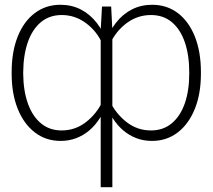

<svg xmlns="http://www.w3.org/2000/svg" viewBox="-20 -573 881 796"><path d="M397.5 203.1V-448.2L402.8 -545.9H440.9L445.8 -447.8V203.1ZM28.3 -268.1V-272.9Q28.3 -358.9 53.5 -421.6Q78.6 -484.4 124.3 -518.8Q169.9 -553.2 230.5 -553.2Q276.9 -553.2 314.7 -533.9Q352.5 -514.6 380.9 -478.5Q409.2 -442.4 425.8 -391.6V-150.9Q413.1 -113.3 394 -83.3Q375 -53.2 350.1 -32.2Q325.2 -11.2 295.4 0Q265.6 11.2 231.4 11.2Q170.4 11.2 124.8 -23.7Q79.1 -58.6 53.7 -121.3Q28.3 -184.1 28.3 -268.1ZM76.2 -272.9V-268.1Q76.7 -197.3 95.5 -144.3Q114.3 -91.3 149.7 -61.8Q185.1 -32.2 235.4 -32.2Q291.5 -32.2 335.7 -66.2Q379.9 -100.1 405.3 -152.8V-390.1Q382.3 -442.9 336.9 -476.8Q291.5 -510.7 235.8 -510.7Q185.1 -510.7 149.4 -481Q113.8 -451.2 95.2 -397.7Q76.7 -344.2 76.2 -272.9ZM813 -272.9V-268.1Q813 -184.1 787.6 -121.3Q762.2 -58.6 716.6 -23.7Q670.9 11.2 609.9 11.2Q575.7 11.2 545.9 0Q516.1 -11.2 491.2 -32.2Q466.3 -53.2 447.3 -83.3Q428.2 -113.3 415 -150.9V-391.6Q432.6 -442.4 460.7 -478.5Q488.8 -514.6 526.9 -533.9Q564.9 -553.2 610.8 -553.2Q671.9 -553.2 717.3 -518.8Q762.7 -484.4 787.8 -421.6Q813 -358.9 813 -272.9ZM764.6 -268.1V-272.9Q764.6 -344.2 746.3 -397.7Q728 -451.2 692.6 -481Q657.2 -510.7 606 -510.7Q549.8 -510.7 504.6 -476.8Q459.5 -442.9 435.5 -390.1V-152.8Q461.4 -100.1 505.6 -66.2Q549.8 -32.2 606 -32.2Q656.7 -32.2 692.1 -61.8Q727.5 -91.3 746.1 -144.3Q764.6 -197.3 764.6 -268.1Z"/></svg>

Font: Inter 24pt ExtraLight
Style: Regular
Weight: 250
Designer: Rasmus Andersson
Foundry: rsms
Version: Version 4.001;git-66647c0bb